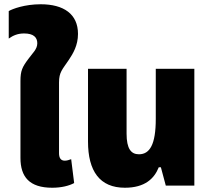

<svg xmlns="http://www.w3.org/2000/svg" viewBox="-20 -871 996 901"><path d="M225 10C268 10 304 1 328 -12L314 -124C304 -120 293 -117 284 -117C266 -117 257 -129 257 -152V-484C257 -533 273 -545 303 -590C323 -620 346 -658 346 -712C346 -805 279 -851 171 -851C95 -851 38 -829 21 -819V-690C42 -705 64 -714 93 -714C137 -714 155 -696 155 -668C155 -640 133 -622 115 -597C84 -556 76 -539 76 -490V-130C76 -41 118 10 225 10Z M566 10C660 10 704 -33 725 -86H735L758 0H892V-548H711V-313C711 -193 683 -147 632 -147C595 -147 574 -173 574 -244V-548H393V-207C393 -68 448 10 566 10Z"/></svg>

Font: Noto Sans Thai SemCond Blk
Style: Regular
Weight: 900
Width: 4
Designer: Monotype Design Team
Foundry: Monotype Imaging Inc.
Version: Version 2.002